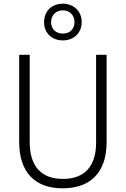

<svg xmlns="http://www.w3.org/2000/svg" viewBox="-20 -1062 682 1041"><path d="M321 -843C379 -843 423 -882 423 -943C423 -1002 378 -1042 321 -1042C262 -1042 219 -1003 219 -942C219 -881 263 -843 321 -843ZM321 -880C281 -880 257 -906 257 -942C257 -979 283 -1006 321 -1006C357 -1006 384 -980 384 -942C384 -905 359 -880 321 -880ZM558 -291V-765H501V-289C501 -158 436 -92 322 -92C205 -92 141 -158 141 -293V-765H84V-293C84 -129 168 -41 320 -41C469 -41 558 -126 558 -291Z"/></svg>

Font: Noto Sans Tamil UI SemiCondensed Light
Style: Regular
Weight: 300
Width: 4
Designer: Jelle Bosma - Monotype Design Team
Foundry: Monotype Imaging Inc.
Version: Version 2.004